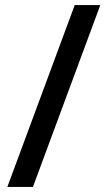

<svg xmlns="http://www.w3.org/2000/svg" viewBox="-20 -736 425 758"><path d="M376 -716 110 2H9L275 -716Z"/></svg>

Font: Noto Sans Symbols Medium
Style: Regular
Weight: 500
Version: Version 2.002